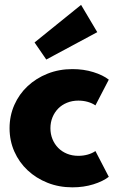

<svg xmlns="http://www.w3.org/2000/svg" viewBox="-20 -769 485 803"><path d="M282.7 14.5Q226.8 14.5 178.9 -4.5Q130.9 -23.6 95.5 -56.8Q60 -90 40 -135.2Q20 -180.5 20 -232.7Q20 -285 40 -330.2Q60 -375.5 95.5 -408.6Q130.9 -441.8 178.9 -460.9Q226.8 -480 282.7 -480Q330 -480 370.2 -467.5Q410.5 -455 435 -435.9L379.1 -328.2Q365.5 -337.7 346.8 -343Q328.2 -348.2 307.7 -348.2Q281.8 -348.2 260.2 -339.3Q238.6 -330.5 223.4 -315Q208.2 -299.5 199.5 -278.4Q190.9 -257.3 190.9 -232.7Q190.9 -208.2 199.5 -187Q208.2 -165.9 223.4 -150.5Q238.6 -135 260.2 -126.1Q281.8 -117.3 307.7 -117.3Q328.2 -117.3 346.8 -122.5Q365.5 -127.7 379.1 -137.3L435 -29.5Q410.5 -10.5 370.2 2Q330 14.5 282.7 14.5ZM319.1 -748.6 386.8 -634.5 173.6 -520 124.5 -591.4Z"/></svg>

Font: Spartan ExtBd
Style: Regular
Weight: 800
Designer: Matt Bailey, Mirko Velimirovic
Foundry: Matt Bailey
Version: Version 1.005